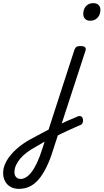

<svg xmlns="http://www.w3.org/2000/svg" viewBox="-273 -808 659 1222"><path d="M82 -3Q101 -13 120.5 -22.5Q140 -32 158 -40Q176 -48 193 -54.5Q210 -61 224 -68Q238 -72 245.5 -66Q253 -60 255 -48.5Q257 -37 253 -26.5Q249 -16 238 -12Q219 -4 198 5.5Q177 15 156 24.5Q135 34 113.5 44.5Q92 55 71 66ZM-153 394Q-183 394 -205.5 381.5Q-228 369 -240.5 346Q-253 323 -253 293Q-253 263 -239.5 233Q-226 203 -200.5 173.5Q-175 144 -138.5 116.5Q-102 89 -56 66Q-34 54 -10.5 41.5Q13 29 36 17L200 -489Q206 -505 214 -510Q222 -515 238 -515Q262 -515 269 -506.5Q276 -498 270 -482L66 143Q46 209 22 257Q-2 305 -28 335Q-54 365 -85 379.5Q-116 394 -153 394ZM-142 331Q-125 331 -107.5 320.5Q-90 310 -72.5 287.5Q-55 265 -37.5 228Q-20 191 -3 137L11 93Q-2 101 -15.5 109Q-29 117 -43 125Q-75 142 -101 161.5Q-127 181 -144.5 202Q-162 223 -171.5 244.5Q-181 266 -181 289Q-181 301 -176.5 310.5Q-172 320 -163 325.5Q-154 331 -142 331ZM301 -676Q281 -676 269 -687.5Q257 -699 257 -720Q257 -750 274.5 -769Q292 -788 321 -788Q342 -788 354 -776.5Q366 -765 366 -745Q366 -715 348 -695.5Q330 -676 301 -676Z"/></svg>

Font: Playwrite DK Loopet Light
Style: Regular
Weight: 300
Version: Version 1.003